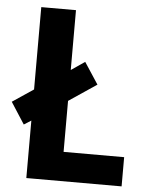

<svg xmlns="http://www.w3.org/2000/svg" viewBox="-57 -757 618 799"><g transform="rotate(5 252.0 -357.0)"><path d="M83 0V-240L53 -221L-5 -311L83 -370V-714H228V-464L285 -503L344 -413L228 -335V-122H481V0Z"/></g></svg>

Font: Noto Sans Gujarati SemiCondensed
Style: Bold
Weight: 700
Width: 4
Designer: Jelle Bosma - Monotype Design Team, Universal Thirst
Foundry: Monotype Imaging Inc.
Version: Version 2.106; ttfautohint (v1.8.4.7-5d5b)